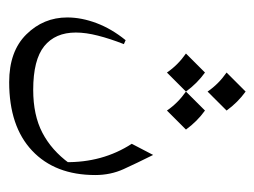

<svg xmlns="http://www.w3.org/2000/svg" viewBox="-90 -334 568 429"><g transform="rotate(90 194.5 -120.0)"><path d="M326.7 -177.7Q345.2 -140.6 358.4 -111.6Q371.6 -82.5 371.6 -48.3Q371.6 41.5 317.1 92.8Q262.7 144 164.1 144Q95.2 144 57.4 105.7Q19.5 67.4 19.5 14.2Q19.5 -17.6 32.2 -51.3Q44.9 -85 70.3 -116.2L79.1 -112.3Q66.9 -81.1 60.1 -54.2Q53.2 -27.3 53.2 -4.9Q53.2 41 83.7 65.7Q114.3 90.3 181.2 90.3Q237.8 90.3 277.1 69.8Q316.4 49.3 345.2 9.8L342.8 19.5Q344.2 -64.5 301.8 -129.9ZM185.1 -384.3Q209.5 -366.7 227.5 -341.8L185.1 -299.3Q168.5 -323.7 142.6 -341.8ZM142.6 -293.5Q167 -275.9 185.1 -251L142.6 -208.5Q126 -232.9 100.1 -251ZM227.5 -293.5Q252 -275.9 270 -251L227.5 -208.5Q210.9 -232.9 185.1 -251Z"/></g></svg>

Font: Lateef ExtraLight
Style: Regular
Weight: 200
Designer: SIL International
Foundry: SIL International
Version: Version 4.200